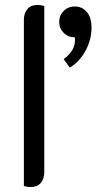

<svg xmlns="http://www.w3.org/2000/svg" viewBox="-20 -746 388 772"><path d="M76 2V-665Q76 -693 90 -709.5Q104 -726 130 -726Q145 -726 158 -722V-55Q158 -27 144 -10.5Q130 6 104 6Q89 6 76 2ZM236 -508Q261 -527 272.5 -548Q284 -569 281 -596Q254 -596 236 -614Q218 -632 218 -658Q218 -684 236 -702Q254 -720 281 -720Q310 -720 329 -698Q348 -676 348 -634Q348 -589 325.5 -545Q303 -501 261 -474Z"/></svg>

Font: Thasadith
Style: Bold
Weight: 700
Designer: Cadson Demak Co.,Ltd.
Foundry: Cadson Demak Co.,Ltd.
Version: Version 1.000; ttfautohint (v1.6)